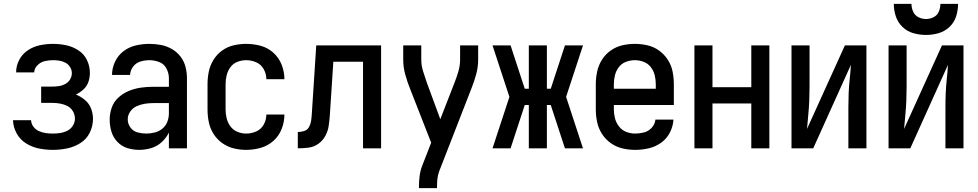

<svg xmlns="http://www.w3.org/2000/svg" viewBox="-20 -764 5040 989"><path d="M252 8Q289 8 325.5 0.5Q362 -7 394 -27Q426 -47 442.5 -81Q459 -115 459 -152Q459 -179 449 -205Q439 -231 417.5 -249Q396 -267 371 -277Q392 -287 410 -303.5Q428 -320 435.5 -342.5Q443 -365 443 -389Q443 -423 428 -454.5Q413 -486 383.5 -505Q354 -524 320.5 -531Q287 -538 253 -538Q219 -538 185.5 -531Q152 -524 123.5 -505Q95 -486 79 -455.5Q63 -425 63 -391H156Q157 -412 173 -428Q189 -444 210 -449Q231 -454 253 -454Q269 -454 285.5 -451.5Q302 -449 317 -441Q332 -433 341 -418.5Q350 -404 350 -388Q350 -387 350 -387Q350 -387 350 -387Q350 -370 341 -355Q332 -340 316.5 -331.5Q301 -323 284 -320.5Q267 -318 250 -318H192V-234H250Q270 -234 289.5 -230.5Q309 -227 327 -218Q345 -209 355.5 -191Q366 -173 366 -153Q366 -134 355.5 -117Q345 -100 327.5 -91Q310 -82 291 -79Q272 -76 252 -76Q234 -76 216 -78.5Q198 -81 181 -88.5Q164 -96 152.5 -111Q141 -126 140 -145H47Q48 -109 66 -76.5Q84 -44 115 -25Q146 -6 181 1Q216 8 252 8Z M697 8Q728 8 758.5 -1Q789 -10 812.5 -31.5Q836 -53 850 -81V0H943V-361Q943 -391 935.5 -420Q928 -449 909.5 -473Q891 -497 864.5 -512Q838 -527 808.5 -532.5Q779 -538 750 -538Q714 -538 679.5 -530Q645 -522 616.5 -500.5Q588 -479 572.5 -446Q557 -413 557 -378H650Q651 -401 665.5 -420.5Q680 -440 703 -447Q726 -454 750 -454Q775 -454 800 -444.5Q825 -435 837.5 -411Q850 -387 850 -361V-317H769Q737 -317 705.5 -312.5Q674 -308 644.5 -296Q615 -284 590.5 -262Q566 -240 555.5 -209.5Q545 -179 545 -147Q545 -116 554 -86Q563 -56 585 -33Q607 -10 636.5 -1Q666 8 697 8ZM733 -76Q711 -76 688.5 -82Q666 -88 652 -107Q638 -126 638 -149Q638 -171 651 -189.5Q664 -208 684 -217Q704 -226 726 -229.5Q748 -233 769 -233H850V-180Q850 -158 842 -137Q834 -116 816.5 -101.5Q799 -87 777 -81.5Q755 -76 733 -76Z M1248 8Q1286 8 1323 -2.5Q1360 -13 1388.5 -38.5Q1417 -64 1431 -100Q1445 -136 1445 -174H1352Q1352 -147 1338.5 -122.5Q1325 -98 1300 -87Q1275 -76 1248 -76Q1225 -76 1203 -85Q1181 -94 1167 -113Q1153 -132 1147.5 -154.5Q1142 -177 1142 -200V-330Q1142 -353 1147.5 -376Q1153 -399 1167 -418Q1181 -437 1203 -445.5Q1225 -454 1248 -454Q1275 -454 1300 -443Q1325 -432 1338.5 -407.5Q1352 -383 1352 -356H1445Q1445 -394 1431 -430Q1417 -466 1388.5 -492Q1360 -518 1323 -528Q1286 -538 1248 -538Q1215 -538 1183 -530.5Q1151 -523 1124 -503.5Q1097 -484 1079.5 -455.5Q1062 -427 1055.5 -395Q1049 -363 1049 -330V-200Q1049 -167 1055.5 -135Q1062 -103 1079.5 -75Q1097 -47 1124 -27.5Q1151 -8 1183 0Q1215 8 1248 8Z M1514 0Q1542 0 1569.5 -3.5Q1597 -7 1619.5 -23Q1642 -39 1655.5 -63.5Q1669 -88 1673 -115Q1677 -142 1679 -170L1697 -446H1850V0H1943V-530H1609L1586 -175Q1585 -158 1582.5 -141.5Q1580 -125 1572 -110Q1564 -95 1547.5 -89.5Q1531 -84 1514 -84Z M2138 205H2231V198Q2231 178 2233 158Q2235 138 2242 119L2409 -310Q2423 -345 2433 -382Q2443 -419 2443 -457V-530H2350V-457Q2350 -427 2341.5 -397.5Q2333 -368 2322 -340L2248 -150L2178 -340Q2168 -369 2159 -398Q2150 -427 2150 -457V-530H2057V-457Q2057 -419 2067 -382Q2077 -345 2091 -310L2201 -29L2155 89Q2145 115 2141.5 142.5Q2138 170 2138 198Z M2517 0H2610L2683 -223H2704V0H2797V-223H2817L2890 0H2983L2896 -265L2983 -530H2890L2817 -307H2797V-530H2704V-307H2683L2610 -530H2517L2604 -265Z M3252 8Q3287 8 3321.5 0Q3356 -8 3385 -28.5Q3414 -49 3430.5 -81Q3447 -113 3449 -148H3356Q3354 -125 3337.5 -106.5Q3321 -88 3298 -82Q3275 -76 3252 -76Q3228 -76 3206 -84.5Q3184 -93 3169 -112Q3154 -131 3148 -154Q3142 -177 3142 -200V-223H3451V-330Q3451 -363 3444.5 -395.5Q3438 -428 3420 -456Q3402 -484 3375 -503.5Q3348 -523 3315.5 -530.5Q3283 -538 3250 -538Q3217 -538 3185 -530.5Q3153 -523 3125.5 -503.5Q3098 -484 3080.5 -456Q3063 -428 3056 -395.5Q3049 -363 3049 -330V-200Q3049 -167 3056 -134.5Q3063 -102 3081 -74Q3099 -46 3126.5 -26.5Q3154 -7 3186.5 0.5Q3219 8 3252 8ZM3142 -307V-330Q3142 -353 3147.5 -376Q3153 -399 3167.5 -418Q3182 -437 3204.5 -445.5Q3227 -454 3250 -454Q3273 -454 3295.5 -445.5Q3318 -437 3332.5 -418Q3347 -399 3352.5 -376Q3358 -353 3358 -330V-307Z M3557 0H3650V-231H3850V0H3943V-530H3850V-315H3650V-530H3557Z M4057 0H4169L4363 -430Q4361 -394 4357 -357.5Q4353 -321 4351.5 -285Q4350 -249 4350 -212V0H4443V-530H4332L4137 -100Q4140 -137 4143.5 -173Q4147 -209 4148.5 -245.5Q4150 -282 4150 -318V-530H4057Z M4557 0H4669L4863 -430Q4861 -394 4857 -357.5Q4853 -321 4851.5 -285Q4850 -249 4850 -212V0H4943V-530H4832L4637 -100Q4640 -137 4643.5 -173Q4647 -209 4648.5 -245.5Q4650 -282 4650 -318V-530H4557ZM4750 -584Q4783 -584 4814.5 -593Q4846 -602 4870.5 -625Q4895 -648 4905 -679.5Q4915 -711 4915 -744H4824Q4824 -724 4816 -704.5Q4808 -685 4789 -675.5Q4770 -666 4750 -666Q4729 -666 4710.5 -675.5Q4692 -685 4683.5 -704.5Q4675 -724 4675 -744H4584Q4584 -711 4594.5 -679.5Q4605 -648 4629 -625Q4653 -602 4685 -593Q4717 -584 4750 -584Z"/></svg>

Font: Iosevka SS08 Medium
Style: Regular
Weight: 500
Monospace: yes
Designer: Belleve Invis
Foundry: Belleve Invis
Version: Version 3.4.3; ttfautohint (v1.8.3)